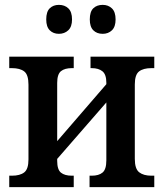

<svg xmlns="http://www.w3.org/2000/svg" viewBox="-20 -769 671 789"><path d="M170 -689Q170 -721 184.5 -735Q199 -749 222 -749Q246 -749 261 -734.5Q276 -720 276 -689Q276 -659 260.5 -644.5Q245 -630 222 -630Q199 -630 184.5 -644.5Q170 -659 170 -689ZM349 -689Q349 -721 363.5 -735Q378 -749 402 -749Q425 -749 440 -734.5Q455 -720 455 -689Q455 -659 440 -644.5Q425 -630 402 -630Q378 -630 363.5 -644.5Q349 -659 349 -689ZM18 -47H29Q62 -47 79.5 -60.5Q97 -74 97 -114V-421Q97 -462 79.5 -475.5Q62 -489 29 -489H18V-536H283V-489H275Q246 -489 230.5 -476.5Q215 -464 215 -428V-189L417 -423V-429Q417 -463 401 -476Q385 -489 357 -489H352V-536H614V-489H602Q569 -489 551.5 -475.5Q534 -462 534 -422V-116Q534 -75 552 -61Q570 -47 602 -47H614V0H348V-47H357Q386 -47 401.5 -60Q417 -73 417 -110V-348L215 -116V-108Q215 -72 230.5 -59.5Q246 -47 275 -47H283V0H18Z"/></svg>

Font: Noto Serif NarrowSemiBold
Style: Regular
Weight: 600
Width: 4
Designer: Monotype Design Team
Foundry: Monotype Imaging Inc.
Version: Version 1.001